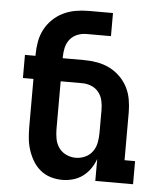

<svg xmlns="http://www.w3.org/2000/svg" viewBox="-53 -781 706 836"><g transform="rotate(5 300.0 -363.5)"><path d="M250 8Q224 8 199 0.5Q174 -7 154 -23.5Q134 -40 121 -62Q108 -84 100 -108.5Q92 -133 89.5 -158.5Q87 -184 87 -210V-419H41V-520H87V-525Q87 -553 92 -581.5Q97 -610 110 -635Q123 -660 143.5 -680Q164 -700 189.5 -712.5Q215 -725 243.5 -730Q272 -735 300 -735H407V-634H300Q279 -634 259.5 -626Q240 -618 227.5 -602Q215 -586 210.5 -566Q206 -546 206 -525V-520H300Q328 -520 356.5 -515Q385 -510 410.5 -497.5Q436 -485 456.5 -465Q477 -445 490 -420Q503 -395 508 -366.5Q513 -338 513 -310V-101H559V0H394V-96Q386 -73 372 -53Q358 -33 339 -19Q320 -5 296.5 1.5Q273 8 250 8ZM300 -93Q321 -93 341 -102Q361 -111 373.5 -128.5Q386 -146 390 -167.5Q394 -189 394 -210V-310Q394 -331 389.5 -351Q385 -371 372.5 -387Q360 -403 340.5 -411Q321 -419 300 -419H206V-210Q206 -189 210 -167.5Q214 -146 226.5 -128.5Q239 -111 259 -102Q279 -93 300 -93Z"/></g></svg>

Font: Iosevka HT Extended
Style: Bold
Weight: 700
Width: 7
Monospace: yes
Designer: Belleve Invis
Foundry: Belleve Invis
Version: Version 32.3.0; ttfautohint (v1.8.4)